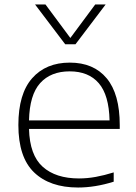

<svg xmlns="http://www.w3.org/2000/svg" viewBox="-20 -828 606 857"><path d="M328.5 9Q202.5 9 132.2 -58.5Q62 -126 62 -270Q62 -409 123.5 -478.8Q185 -548.5 291.5 -548.5Q398 -548.5 456.2 -478.5Q514.5 -408.5 514.5 -269.5V-252.5H109.5Q112.5 -135.5 170.8 -83.5Q229 -31.5 332.5 -31.5Q369.5 -31.5 407.8 -38.5Q446 -45.5 487.5 -58.5V-17Q404.5 9 328.5 9ZM291 -509.5Q206.5 -509.5 159.2 -457Q112 -404.5 109.5 -290.5H469Q466.5 -403.5 421 -456.5Q375.5 -509.5 291 -509.5ZM271 -630.5 136.5 -808H183L294 -658.5L405 -808H451.5L317 -630.5Z"/></svg>

Font: Encode Sans Expanded ExtraLight
Style: Regular
Weight: 200
Width: 7
Designer: Multiple Designers
Foundry: Impallari Type
Version: Version 3.000; ttfautohint (v1.8.3) -l 8 -r 50 -G 200 -x 14 